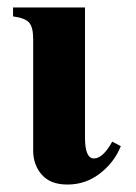

<svg xmlns="http://www.w3.org/2000/svg" viewBox="-20 -481 366 515"><path d="M208 -461V-112Q208 -56 232 -56Q256 -56 281 -101L304 -89Q287 -46 248.5 -16Q210 14 161 14Q115 14 92 -12.5Q69 -39 69 -77V-376Q69 -409 57.5 -421Q46 -433 15 -437V-461Z"/></svg>

Font: STIX MathJax Main
Style: Bold
Weight: 700
Designer: MicroPress Inc., with final additions and corrections provided by Coen Hoffman, Elsevier (retired)
Version: Version 1.1.1